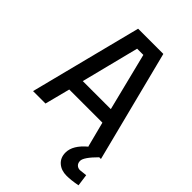

<svg xmlns="http://www.w3.org/2000/svg" viewBox="-258 -795 1114 1114"><g transform="rotate(45 299.0 -238.5)"><path d="M21 0 196 -687H403L578 0H564Q500 64 500 93Q500 111 510.5 121.5Q521 132 538 132L584 127L594 200Q543 210 505 210Q462 210 434 185.5Q406 161 406 119Q406 59 477 0H475L435 -155H163L123 0ZM274 -601 184 -245H414L325 -601Z"/></g></svg>

Font: TitilliumText
Style: Medium
Weight: 500
Designer: Accademia di Belle Arti di Urbino and others
Foundry: Accademia di Belle Arti di Urbino and others.
Version: Version 60.001